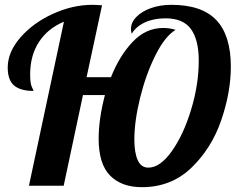

<svg xmlns="http://www.w3.org/2000/svg" viewBox="-20 -770 986 796"><path d="M389 -195Q389 -277 415 -376H324L244 0H100L245 -680Q178 -652 141.5 -596Q105 -540 105 -461Q105 -424 112 -409.5Q119 -395 119 -393Q65 -393 38.5 -415.5Q12 -438 12 -490Q12 -554 64.5 -614.5Q117 -675 199 -712.5Q281 -750 363 -750Q377 -750 403 -748L339 -450H440Q476 -540 530.5 -597Q585 -654 656 -654Q686 -654 708 -646Q664 -620 624.5 -541Q585 -462 561 -365Q537 -268 537 -191Q537 -137 551 -106Q565 -75 595 -75Q644 -75 692.5 -143.5Q741 -212 772.5 -316Q804 -420 804 -519Q804 -604 772 -649Q740 -694 666 -694Q617 -694 580.5 -677Q544 -660 526 -630Q523 -641 523 -650Q523 -677 545.5 -700Q568 -723 606 -736.5Q644 -750 690 -750Q817 -750 877 -686.5Q937 -623 937 -494Q937 -387 897 -271Q857 -155 773.5 -74.5Q690 6 568 6Q484 6 436.5 -42Q389 -90 389 -195Z"/></svg>

Font: Lobster
Style: Regular
Weight: 400
Designer: Impallari Type
Foundry: Impallari Type
Version: Version 2.100